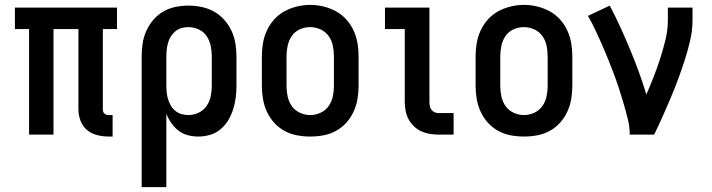

<svg xmlns="http://www.w3.org/2000/svg" viewBox="-20 -551 2915 786"><path d="M425 8Q401 8 377.5 2Q354 -4 336 -19Q318 -34 309.5 -57Q301 -80 301 -103V-432H199V0H99V-432H41V-520H459V-432H401V-103Q401 -98 402.5 -93.5Q404 -89 407.5 -86Q411 -83 415.5 -81.5Q420 -80 425 -80H441V8Z M560 215V-320Q560 -347 564 -373.5Q568 -400 579 -424.5Q590 -449 607.5 -469.5Q625 -490 648 -503.5Q671 -517 697.5 -522.5Q724 -528 751 -528Q778 -528 805 -522.5Q832 -517 855.5 -504Q879 -491 897.5 -470.5Q916 -450 927.5 -425.5Q939 -401 943.5 -374Q948 -347 948 -320V-200Q948 -176 945 -151.5Q942 -127 934.5 -103.5Q927 -80 914.5 -59Q902 -38 883 -22Q864 -6 840 1Q816 8 792 8Q770 8 749 2.5Q728 -3 711 -16Q694 -29 681.5 -47Q669 -65 661 -85V215ZM751 -80Q773 -80 793 -89.5Q813 -99 825.5 -117Q838 -135 842.5 -156.5Q847 -178 847 -200V-320Q847 -342 842.5 -363.5Q838 -385 826 -403Q814 -421 793.5 -430.5Q773 -440 751 -440Q737 -440 723 -436Q709 -432 698 -423Q687 -414 679.5 -402Q672 -390 668 -376Q664 -362 662.5 -348Q661 -334 661 -320V-200Q661 -186 662.5 -172Q664 -158 668 -144.5Q672 -131 679.5 -118.5Q687 -106 698 -97Q709 -88 723 -84Q737 -80 751 -80Z M1250 8Q1223 8 1196 3Q1169 -2 1145 -15Q1121 -28 1102.5 -48.5Q1084 -69 1072.5 -94Q1061 -119 1056.5 -146Q1052 -173 1052 -200V-320Q1052 -347 1056.5 -374Q1061 -401 1072.5 -426Q1084 -451 1102.5 -471.5Q1121 -492 1145 -505Q1169 -518 1196 -524.5Q1223 -531 1250 -531Q1277 -531 1304 -524.5Q1331 -518 1355 -505Q1379 -492 1397.5 -471.5Q1416 -451 1427.5 -426Q1439 -401 1443.5 -374Q1448 -347 1448 -320V-200Q1448 -173 1443.5 -146Q1439 -119 1427.5 -94Q1416 -69 1397.5 -48.5Q1379 -28 1355 -15Q1331 -2 1304 3Q1277 8 1250 8ZM1250 -80Q1272 -80 1292.5 -89.5Q1313 -99 1325.5 -117Q1338 -135 1342.5 -156.5Q1347 -178 1347 -200V-320Q1347 -342 1342.5 -364Q1338 -386 1325 -404Q1312 -422 1291.5 -431Q1271 -440 1249 -440Q1227 -440 1206.5 -430.5Q1186 -421 1174 -403Q1162 -385 1157.5 -363.5Q1153 -342 1153 -320V-200Q1153 -178 1157.5 -156.5Q1162 -135 1174.5 -117Q1187 -99 1207.5 -89.5Q1228 -80 1250 -80Z M1775 0Q1757 0 1739 -3Q1721 -6 1704.5 -13.5Q1688 -21 1674.5 -34Q1661 -47 1652.5 -63Q1644 -79 1640.5 -97.5Q1637 -116 1637 -134V-432H1556V-520H1738V-134Q1738 -126 1739.5 -117.5Q1741 -109 1746 -102Q1751 -95 1759 -91.5Q1767 -88 1775 -88H1837V0Z M2125 8Q2098 8 2071 3Q2044 -2 2020 -15Q1996 -28 1977.5 -48.5Q1959 -69 1947.5 -94Q1936 -119 1931.5 -146Q1927 -173 1927 -200V-320Q1927 -347 1931.5 -374Q1936 -401 1947.5 -426Q1959 -451 1977.5 -471.5Q1996 -492 2020 -505Q2044 -518 2071 -524.5Q2098 -531 2125 -531Q2152 -531 2179 -524.5Q2206 -518 2230 -505Q2254 -492 2272.5 -471.5Q2291 -451 2302.5 -426Q2314 -401 2318.5 -374Q2323 -347 2323 -320V-200Q2323 -173 2318.5 -146Q2314 -119 2302.5 -94Q2291 -69 2272.5 -48.5Q2254 -28 2230 -15Q2206 -2 2179 3Q2152 8 2125 8ZM2125 -80Q2147 -80 2167.5 -89.5Q2188 -99 2200.5 -117Q2213 -135 2217.5 -156.5Q2222 -178 2222 -200V-320Q2222 -342 2217.5 -364Q2213 -386 2200 -404Q2187 -422 2166.5 -431Q2146 -440 2124 -440Q2102 -440 2081.5 -430.5Q2061 -421 2049 -403Q2037 -385 2032.5 -363.5Q2028 -342 2028 -320V-200Q2028 -178 2032.5 -156.5Q2037 -135 2049.5 -117Q2062 -99 2082.5 -89.5Q2103 -80 2125 -80Z M2558 0Q2558 -32 2550 -64Q2542 -96 2533 -127Q2524 -158 2514 -188.5Q2504 -219 2492.5 -249.5Q2481 -280 2469 -310Q2457 -340 2444 -369.5Q2431 -399 2417 -428.5Q2403 -458 2387 -486L2476 -528Q2499 -485 2519.5 -440Q2540 -395 2559 -349.5Q2578 -304 2595 -257.5Q2612 -211 2626 -164Q2642 -201 2656.5 -238Q2671 -275 2683 -312.5Q2695 -350 2704.5 -389Q2714 -428 2714 -468V-520H2815V-468Q2815 -427 2805.5 -386Q2796 -345 2783.5 -306Q2771 -267 2756.5 -228Q2742 -189 2726 -151Q2710 -113 2693 -75Q2676 -37 2658 0Z"/></svg>

Font: Zed Sans Semibold
Style: Regular
Weight: 600
Designer: Belleve Invis
Foundry: Belleve Invis
Version: Version 1.0.0; ttfautohint (v1.8.4)